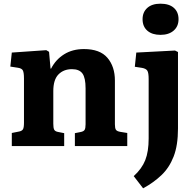

<svg xmlns="http://www.w3.org/2000/svg" viewBox="-20 -792 1062 1041"><path d="M44 0V-71L84 -79Q99 -82 104.5 -91Q110 -100 110 -127V-366Q110 -398 104 -410Q98 -422 75 -425L36 -431L44 -507L231 -520L246 -511L254 -420H257Q282 -469 327.5 -497.5Q373 -526 435 -526Q522 -526 562.5 -478.5Q603 -431 603 -355V-118Q603 -97 608.5 -88.5Q614 -80 633 -77L670 -71V0H386V-70L416 -76Q433 -79 438.5 -87.5Q444 -96 444 -118V-313Q444 -370 427 -393.5Q410 -417 370 -417Q325 -417 297 -388.5Q269 -360 269 -298V-121Q269 -99 273.5 -89.5Q278 -80 293 -77L328 -70V0ZM850 -603Q805 -603 779 -625.5Q753 -648 753 -688Q753 -726 778.5 -749Q804 -772 850 -772Q897 -772 922.5 -749.5Q948 -727 948 -688Q948 -649 921.5 -626Q895 -603 850 -603ZM756 229 705 163Q749 123 767.5 76.5Q786 30 786 -41V-363Q786 -397 779 -408.5Q772 -420 750 -424L711 -430L719 -507L929 -518L945 -510V-95Q945 -4 921.5 56.5Q898 117 855.5 157.5Q813 198 756 229Z"/></svg>

Font: Literata 12pt
Style: Bold
Weight: 700
Designer: Latin by Veronika Burian and Jose Scaglione. Greek by Irene Vlachou. Cyrillic by Vera Evstafieva.
Foundry: TypeTogether
Version: Version 3.002